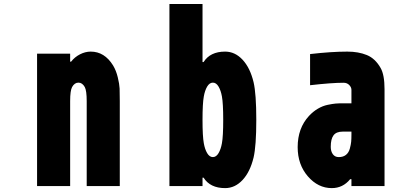

<svg xmlns="http://www.w3.org/2000/svg" viewBox="-20 -937 2040 967"><path d="M436.8 -677.1Q506.5 -677.1 549.5 -607.4Q565.1 -581.4 573.2 -547.5Q581.4 -513.7 582.4 -491.2Q583.3 -468.8 583.3 -427.7V0H416.7V-427.7Q416.7 -480.5 406.9 -498.7Q394.5 -520.8 375 -520.8Q355.5 -520.8 343.1 -498.7Q333.3 -480.5 333.3 -427.7V0H166.7V-666.7H333.3V-626.3H337.9Q356.1 -649.7 382.8 -663.4Q409.5 -677.1 436.8 -677.1Z M1113.9 -677.1Q1163.4 -677.1 1201.5 -636.4Q1239.6 -595.7 1257.2 -522.8Q1270.8 -464.2 1270.8 -333.3Q1270.8 -202.5 1257.2 -143.9Q1239.6 -71 1201.5 -30.3Q1163.4 10.4 1113.9 10.4Q1038.4 10.4 1005.2 -42.3H1000V0H833.3V-916.7H1000V-624.3H1005.2Q1038.4 -677.1 1113.9 -677.1ZM1006.5 -451.2Q1000 -416 1000 -333.3Q1000 -250.7 1006.5 -215.5Q1011.7 -185.5 1023.4 -165.7Q1035.2 -145.8 1052.1 -145.8Q1069 -145.8 1080.7 -165.7Q1092.4 -185.5 1097.7 -215.5Q1104.2 -250.7 1104.2 -333.3Q1104.2 -416 1097.7 -451.2Q1092.4 -481.1 1080.7 -501Q1069 -520.8 1052.1 -520.8Q1035.2 -520.8 1023.4 -501Q1011.7 -481.1 1006.5 -451.2Z M1750 -274.1H1705.7Q1673.8 -274.1 1659.8 -255.5Q1645.8 -237 1645.8 -197.3Q1645.8 -175.1 1656.2 -160.5Q1666.7 -145.8 1686.2 -145.8Q1708.3 -145.8 1722.3 -156.9Q1736.3 -168 1741.9 -188.5Q1747.4 -209 1748.7 -223.3Q1750 -237.6 1750 -259.1ZM1729.2 -677.1Q1785.2 -677.1 1827.5 -659.8Q1869.8 -642.6 1897.1 -594.4Q1916.7 -559.9 1916.7 -487.6V0H1750V-34.5H1743.5Q1707 10.4 1651 10.4Q1582 10.4 1530.6 -48.8Q1479.2 -108.1 1479.2 -196Q1479.2 -291.7 1536.5 -353.5Q1557.3 -375.7 1581.1 -389.6Q1604.8 -403.6 1629.9 -408.9Q1654.9 -414.1 1670.2 -415.4Q1685.5 -416.7 1707 -416.7H1750V-484.4Q1750 -497.4 1738.9 -508.8Q1727.9 -520.2 1710.3 -520.2Q1650.4 -520.2 1541.7 -507.8V-664.7Q1649.1 -677.1 1729.2 -677.1Z"/></svg>

Font: TypoPRO Monoid
Style: Bold
Weight: 700
Width: 4
Monospace: yes
Designer: Andreas Larsen (@larsenwork)
Version: Version 0.61